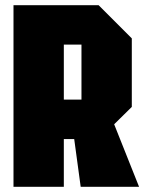

<svg xmlns="http://www.w3.org/2000/svg" viewBox="-20 -720 560 740"><path d="M226 -336H294V-548H226ZM488 -572V-308L420 -241L516 0H291L266 -184H226V0H32V-700H360Z"/></svg>

Font: Tektur Condensed ExtraBold
Style: Regular
Weight: 800
Width: 3
Designer: Adam Jagosz
Foundry: Adam Jagosz
Version: Version 1.005;gftools[0.9.30]